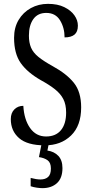

<svg xmlns="http://www.w3.org/2000/svg" viewBox="-20 -744 475 996"><path d="M213 10Q122 10 79 -27.5Q36 -65 36 -126Q36 -158 54.5 -176.5Q73 -195 101 -195Q105 -124 136 -80Q167 -36 219 -36Q269 -36 296 -68.5Q323 -101 323 -160Q323 -202 308.5 -230Q294 -258 265 -281Q236 -304 192 -328Q122 -368 87.5 -417Q53 -466 53 -548Q53 -601 76.5 -640.5Q100 -680 140 -702Q180 -724 229 -724Q279 -724 313.5 -707Q348 -690 366 -664.5Q384 -639 384 -611Q384 -579 366.5 -564.5Q349 -550 315 -550Q315 -600 291.5 -638.5Q268 -677 220 -677Q176 -677 153 -645Q130 -613 130 -559Q130 -523 141 -497Q152 -471 179 -449Q206 -427 253 -401Q326 -361 363.5 -314Q401 -267 401 -187Q401 -92 348.5 -41Q296 10 213 10ZM200 232Q188 232 170.5 229.5Q153 227 139 222V179Q169 187 190 187Q215 187 229.5 174Q244 161 244 130Q244 100 227 87.5Q210 75 182 71L198 -9H235L226 37Q261 42 282.5 64.5Q304 87 304 128Q304 180 275.5 206Q247 232 200 232Z"/></svg>

Font: Noto Serif Bengali ExtraCondensed
Style: Regular
Weight: 400
Width: 2
Designer: Juan Bruce, Universal Thirst, Indian Type Foundry and the Monotype Design Team.
Foundry: Monotype Imaging Inc.
Version: Version 2.003; ttfautohint (v1.8.4.7-5d5b)